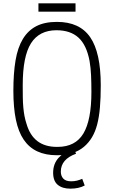

<svg xmlns="http://www.w3.org/2000/svg" viewBox="-20 -920 683 1149"><path d="M321 9Q253 9 203.5 -14Q154 -37 122 -84Q90 -131 75 -204Q60 -277 60 -377Q60 -481 73 -558.5Q86 -636 117 -687Q148 -738 197.5 -763.5Q247 -789 321 -789Q457 -789 520 -697Q583 -605 583 -410Q583 -334 578 -276.5Q573 -219 561.5 -175Q550 -131 530.5 -98.5Q511 -66 483 -42Q423 9 321 9ZM325 -41Q431 -41 479 -121Q527 -201 527 -370Q527 -423 525 -468.5Q523 -514 516 -555Q498 -651 449.5 -695Q401 -739 318 -739Q215 -739 165.5 -661Q116 -583 116 -410Q116 -370 116.5 -337.5Q117 -305 119.5 -277.5Q122 -250 126.5 -226Q131 -202 139 -178Q179 -41 320 -41ZM401 209Q353 209 325.5 186Q298 163 298 114Q298 59 332 23Q366 -13 422 -33L435 0Q344 33 344 107Q344 133 359 149Q374 165 406 165Q424 165 440.5 161Q457 157 472 150L487 190Q452 209 401 209ZM432 -850H210V-900H432Z"/></svg>

Font: Tanohe Sans Light
Style: Regular
Weight: 300
Designer: Village Type and Design LLC & Cristiano Sobral
Foundry: Cooper Hewitt Smithsonian Design Museum
Version: Version 1.00;September 29, 2021;FontCreator 13.0.0.2655 64-b